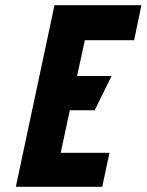

<svg xmlns="http://www.w3.org/2000/svg" viewBox="-20 -720 565 740"><path d="M41 0H374L402 -131H214L249 -295H345L410 -427H277L307 -565H497L525 -700H190Z"/></svg>

Font: Advent Pro ExtraBold
Style: Italic
Weight: 800
Italic angle: -12°
Version: Version 3.000